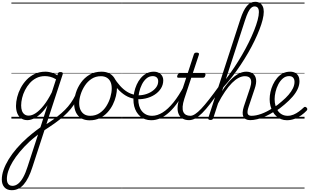

<svg xmlns="http://www.w3.org/2000/svg" viewBox="-126 -1312 3420 2124"><path d="M4 792Q-49 792 -77.5 759.5Q-106 727 -106 674Q-106 623 -86.5 567Q-67 511 -30.5 451Q6 391 59 329.5Q112 268 179 209Q204 187 227.5 168Q251 149 274.5 131Q298 113 321 97L400 -148Q361 -88 321 -51.5Q281 -15 244.5 1Q208 17 177 17Q138 17 109.5 -2Q81 -21 66 -57Q51 -93 51 -141Q51 -186 64 -237.5Q77 -289 103 -338.5Q129 -388 168 -429Q207 -470 259.5 -494.5Q312 -519 377 -519Q398 -519 421 -514.5Q444 -510 466.5 -501Q489 -492 508 -479L514 -496Q517 -507 523.5 -511Q530 -515 543 -515Q561 -515 566 -507.5Q571 -500 567 -488L232 538Q212 601 188 649Q164 697 136.5 728.5Q109 760 76 776Q43 792 4 792ZM12 744Q45 744 75 720Q105 696 131 649Q157 602 179 532L295 176Q282 186 266.5 199Q251 212 235 224.5Q219 237 205 250Q142 309 94 366.5Q46 424 14 477.5Q-18 531 -34 579Q-50 627 -50 668Q-50 692 -43 709Q-36 726 -22 735Q-8 744 12 744ZM191 -33Q228 -33 270 -61Q312 -89 357.5 -146Q403 -203 447 -290L494 -435Q458 -456 428 -463Q398 -470 371 -470Q319 -470 277 -449Q235 -428 203.5 -392.5Q172 -357 150.5 -314.5Q129 -272 118.5 -228Q108 -184 108 -146Q108 -111 117 -86Q126 -61 145 -47Q164 -33 191 -33ZM0 763H622V773H0ZM0 -20H622V0H0ZM0 -505H622V-500H0ZM0 -1283H622V-1273H0Z M357 134Q349 138 343.5 133Q338 128 335.5 119.5Q333 111 335 102Q337 93 345 88Q409 49 460.5 12.5Q512 -24 553.5 -60Q595 -96 627 -134Q659 -172 684 -214.5Q709 -257 729 -307Q734 -319 743.5 -319Q753 -319 759.5 -312Q766 -305 762 -295Q742 -240 716 -193.5Q690 -147 656 -106Q622 -65 578 -26Q534 13 479 52Q424 91 357 134ZM622 763V773ZM622 -20V0ZM622 -505V-500ZM622 -1283V-1273Z M866 19Q810 19 771.5 -4.5Q733 -28 713.5 -70.5Q694 -113 694 -168Q694 -223 713 -284Q732 -345 770 -398.5Q808 -452 864.5 -485.5Q921 -519 997 -519Q1052 -519 1090 -496.5Q1128 -474 1148 -433.5Q1168 -393 1168 -339Q1168 -298 1156.5 -249.5Q1145 -201 1121.5 -153.5Q1098 -106 1061.5 -67Q1025 -28 976.5 -4.5Q928 19 866 19ZM872 -31Q931 -31 976 -61Q1021 -91 1050.5 -138Q1080 -185 1095 -237Q1110 -289 1110 -334Q1110 -376 1096.5 -406Q1083 -436 1056 -452.5Q1029 -469 990 -469Q932 -469 887.5 -440Q843 -411 812.5 -364.5Q782 -318 766 -266.5Q750 -215 750 -171Q750 -128 764.5 -96.5Q779 -65 806 -48Q833 -31 872 -31ZM622 763H1223V773H622ZM622 -20H1223V0H622ZM622 -505H1223V-500H622ZM622 -1283H1223V-1273H622Z M1359 -220Q1308 -228 1261.5 -256.5Q1215 -285 1175 -330Q1135 -375 1101 -433Q1096 -443 1101 -452.5Q1106 -462 1115.5 -465.5Q1125 -469 1130 -460Q1165 -404 1202.5 -362.5Q1240 -321 1281 -296Q1322 -271 1367 -263Q1375 -262 1377.5 -255Q1380 -248 1378 -239.5Q1376 -231 1371 -225Q1366 -219 1359 -220ZM1224 763H1262V773H1224ZM1224 -20H1262V0H1224ZM1224 -505H1262V-500H1224ZM1224 -1283H1262V-1273H1224Z M1366 -260Q1410 -254 1455 -262Q1500 -270 1538.5 -291.5Q1577 -313 1600.5 -344Q1624 -375 1624 -413Q1624 -441 1607.5 -455.5Q1591 -470 1563 -470Q1552 -470 1548 -477Q1544 -484 1545.5 -494Q1547 -504 1555 -511.5Q1563 -519 1577 -519Q1600 -519 1618.5 -512Q1637 -505 1651 -492.5Q1665 -480 1672.5 -462.5Q1680 -445 1680 -424Q1680 -375 1654.5 -334Q1629 -293 1584 -264Q1539 -235 1482.5 -222.5Q1426 -210 1363 -216ZM1260 763H1735V773H1260ZM1260 -20H1735V0H1260ZM1260 -505H1735V-500H1260ZM1260 -1283H1735V-1273H1260Z M1547 18Q1510 18 1479.5 7Q1449 -4 1425 -25Q1401 -46 1384 -74.5Q1367 -103 1358.5 -137.5Q1350 -172 1350 -211Q1350 -250 1359 -292.5Q1368 -335 1386 -375.5Q1404 -416 1431 -448Q1458 -480 1494.5 -499.5Q1531 -519 1576 -519Q1586 -519 1590 -511.5Q1594 -504 1592 -494Q1590 -484 1582.5 -477Q1575 -470 1564 -470Q1524 -470 1494 -444Q1464 -418 1444 -378Q1424 -338 1414 -294Q1404 -250 1404 -213Q1404 -174 1413.5 -141Q1423 -108 1443 -83Q1463 -58 1491.5 -44.5Q1520 -31 1557 -31Q1614 -31 1673 -67.5Q1732 -104 1792.5 -178.5Q1853 -253 1912 -366Q1916 -373 1924.5 -372.5Q1933 -372 1938.5 -365.5Q1944 -359 1939 -349Q1893 -255 1845 -186Q1797 -117 1747.5 -71.5Q1698 -26 1648 -4Q1598 18 1547 18ZM1735 763V773ZM1735 -20V0ZM1735 -505V-500ZM1735 -1283V-1273Z M1966 17Q1923 17 1894.5 0Q1866 -17 1851.5 -48Q1837 -79 1838.5 -122Q1840 -165 1857 -218L1934 -452H1848Q1837 -452 1834.5 -458.5Q1832 -465 1836 -477Q1840 -489 1846 -494.5Q1852 -500 1862 -500H1950L2018 -709Q2022 -721 2028.5 -725.5Q2035 -730 2049 -730Q2066 -730 2072 -724Q2078 -718 2074 -706L2006 -500H2133Q2144 -500 2146.5 -494Q2149 -488 2145 -476Q2142 -463 2135.5 -457.5Q2129 -452 2119 -452H1990L1913 -219Q1897 -169 1894.5 -133Q1892 -97 1902 -74.5Q1912 -52 1932 -41.5Q1952 -31 1979 -31Q1989 -31 1993 -23.5Q1997 -16 1996 -7Q1995 2 1987.5 9.5Q1980 17 1966 17ZM1735 763H2123V773H1735ZM1735 -20H2123V0H1735ZM1735 -505H2123V-500H1735ZM1735 -1283H2123V-1273H1735Z M1965 17Q1953 17 1948 9.5Q1943 2 1945.5 -7Q1948 -16 1956.5 -23.5Q1965 -31 1980 -31Q2003 -31 2032.5 -50Q2062 -69 2099.5 -108.5Q2137 -148 2186 -210.5Q2235 -273 2297 -359Q2306 -371 2314 -368Q2322 -365 2324.5 -354Q2327 -343 2320 -332Q2254 -235 2202.5 -168Q2151 -101 2110 -60.5Q2069 -20 2034 -1.5Q1999 17 1965 17ZM2122 763V773ZM2122 -20V0ZM2122 -505V-500ZM2122 -1283V-1273Z M2642 17Q2613 17 2594 7Q2575 -3 2566 -22.5Q2557 -42 2558.5 -70Q2560 -98 2571 -132L2641 -341Q2654 -382 2652.5 -410.5Q2651 -439 2634 -454Q2617 -469 2582 -469Q2549 -469 2513.5 -450.5Q2478 -432 2440.5 -394.5Q2403 -357 2363 -298.5Q2323 -240 2282 -160L2275 -209Q2319 -292 2361.5 -351Q2404 -410 2445 -447Q2486 -484 2524 -501.5Q2562 -519 2598 -519Q2642 -519 2671 -498Q2700 -477 2706.5 -435Q2713 -393 2691 -329L2624 -129Q2607 -78 2614 -54.5Q2621 -31 2657 -31Q2666 -31 2670.5 -23.5Q2675 -16 2673.5 -7Q2672 2 2664 9.5Q2656 17 2642 17ZM2202 15Q2190 15 2182.5 10Q2175 5 2178 -6L2533 -1099Q2566 -1200 2605 -1246Q2644 -1292 2696 -1292Q2727 -1292 2748 -1279Q2769 -1266 2780.5 -1241.5Q2792 -1217 2792 -1182Q2792 -1145 2779.5 -1094.5Q2767 -1044 2744 -985Q2721 -926 2689.5 -860.5Q2658 -795 2619 -727.5Q2580 -660 2535.5 -593Q2491 -526 2442.5 -463.5Q2394 -401 2344 -346L2233 -4Q2229 6 2222.5 10.5Q2216 15 2202 15ZM2373 -437Q2420 -498 2465 -565.5Q2510 -633 2551 -703.5Q2592 -774 2626 -843Q2660 -912 2685 -974.5Q2710 -1037 2724 -1089.5Q2738 -1142 2738 -1178Q2738 -1200 2732.5 -1214Q2727 -1228 2716 -1234.5Q2705 -1241 2690 -1241Q2671 -1241 2653 -1225.5Q2635 -1210 2618.5 -1176Q2602 -1142 2584 -1086ZM2123 763H2799V773H2123ZM2123 -20H2799V0H2123ZM2123 -505H2799V-500H2123ZM2123 -1283H2799V-1273H2123Z M2641 17Q2629 17 2625 9.5Q2621 2 2624 -7Q2627 -16 2635.5 -23.5Q2644 -31 2657 -31Q2705 -31 2765 -52.5Q2825 -74 2891 -117Q2898 -122 2904.5 -119Q2911 -116 2915 -108Q2919 -100 2918 -92Q2917 -84 2909 -79Q2858 -46 2809.5 -24.5Q2761 -3 2718.5 7Q2676 17 2641 17ZM2799 763V773ZM2799 -20V0ZM2799 -505V-500ZM2799 -1283V-1273Z M2893 -116Q2920 -133 2945.5 -152.5Q2971 -172 2993 -192Q3035 -227 3066 -263Q3097 -299 3114.5 -335Q3132 -371 3132 -406Q3132 -436 3117 -453Q3102 -470 3072 -470Q3033 -470 3003 -444Q2973 -418 2952.5 -378.5Q2932 -339 2922 -295.5Q2912 -252 2912 -216Q2912 -175 2922 -141.5Q2932 -108 2950.5 -83Q2969 -58 2996 -44.5Q3023 -31 3056 -31Q3090 -31 3121 -44Q3152 -57 3180.5 -78Q3209 -99 3233 -122Q3241 -131 3249.5 -130Q3258 -129 3265 -122Q3272 -115 3273.5 -107Q3275 -99 3267 -89Q3242 -62 3208 -37.5Q3174 -13 3133 2.5Q3092 18 3047 18Q3012 18 2983 6Q2954 -6 2930.5 -27Q2907 -48 2891 -77Q2875 -106 2866 -141Q2857 -176 2857 -215Q2857 -253 2866 -294.5Q2875 -336 2893.5 -376Q2912 -416 2939 -448.5Q2966 -481 3002 -500Q3038 -519 3084 -519Q3118 -519 3141 -505.5Q3164 -492 3175.5 -469Q3187 -446 3187 -414Q3187 -371 3167 -327.5Q3147 -284 3110 -241.5Q3073 -199 3023 -157Q2998 -135 2970 -114Q2942 -93 2913 -75ZM2799 763H3243V773H2799ZM2799 -20H3243V0H2799ZM2799 -505H3243V-500H2799ZM2799 -1283H3243V-1273H2799Z"/></svg>

Font: Playwrite NL Guides
Style: Regular
Weight: 400
Designer: Veronika Burian, José Scaglione
Foundry: TypeTogether
Version: Version 1.003